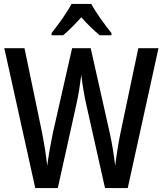

<svg xmlns="http://www.w3.org/2000/svg" viewBox="-20 -960 831 980"><path d="M446 -940H345C324 -898 278 -835 243 -791V-780H302C329 -802 363 -836 395 -872C426 -836 460 -804 489 -780H549V-791C514 -835 469 -896 446 -940ZM789 -714H686L598 -296C586 -241 575 -173 568 -114C561 -172 551 -234 540 -282L443 -714H348L250 -282C240 -234 228 -168 221 -114C216 -162 205 -232 192 -296L105 -714H2L160 0H275L370 -428C381 -475 390 -540 395 -578C401 -524 412 -462 420 -428L516 0H632Z"/></svg>

Font: Noto Sans Kannada Condensed Medium
Style: Regular
Weight: 500
Width: 3
Designer: Jelle Bosma - Monotype Design Team
Foundry: Monotype Imaging Inc.
Version: Version 2.005